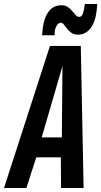

<svg xmlns="http://www.w3.org/2000/svg" viewBox="-54 -933 503 953"><path d="M-34 0 194 -705H347L361 0H249L248 -152H126L77 0ZM153 -251H253L256 -605ZM155 -758Q156 -776 158 -792Q165 -847 188.5 -877Q212 -907 251 -907Q270 -907 283 -898Q296 -889 305 -877.5Q314 -866 322 -857.5Q330 -849 339 -849Q353 -849 358.5 -869Q364 -889 366 -904Q367 -908 367 -913H429Q428 -905 427.5 -897Q427 -889 426 -882Q419 -822 394.5 -791.5Q370 -761 333 -761Q313 -761 300.5 -770Q288 -779 279 -790.5Q270 -802 263 -811Q256 -820 248 -820Q234 -820 225.5 -802.5Q217 -785 217 -766Q217 -762 217 -758Z"/></svg>

Font: Georama Condensed SemiBold
Style: Italic
Weight: 600
Width: 3
Italic angle: -9°
Designer: Jean-Baptiste Levee
Foundry: Production Type
Version: Version 1.000